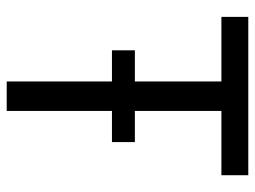

<svg xmlns="http://www.w3.org/2000/svg" viewBox="-114 -646 760 572"><g transform="rotate(90 266.0 -360.0)"><path d="M222.7 -313.5H129.9V-381.8H222.7V-639.6H30.3V-719.7H502V-639.6H310.5V-381.8H403.3V-313.5H310.5V0H222.7Z"/></g></svg>

Font: Reddit Sans Chocolate
Style: Regular
Weight: 400
Designer: Stephen Hutchings
Foundry: Reddit
Version: Version 1.013